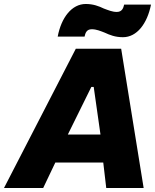

<svg xmlns="http://www.w3.org/2000/svg" viewBox="-73 -945 780 965"><path d="M-53 0H144L205 -128H446L461 0H649L536 -700H308ZM217 -761H352C356 -779 362 -798 388 -798C412 -798 432 -789 453 -781C479 -769 506 -758 545 -758C615 -758 667 -826 686 -922H551C547 -904 540 -885 514 -885C491 -885 471 -894 449 -902C424 -914 396 -925 358 -925C288 -925 235 -857 217 -761ZM268 -269 386 -508H398L432 -269Z"/></svg>

Font: Fixel Display ExtraBold
Style: Italic
Weight: 800
Italic angle: -10°
Designer: AlfaBravo + MacPaw
Foundry: Kyrylo Tkachov, Marchela Mozhyna, Serhii Makarenko, Maria Weinstein, Zakhar Kryvoshyya
Version: Version 1.210;Glyphs 3.2 (3217)